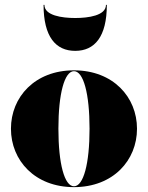

<svg xmlns="http://www.w3.org/2000/svg" viewBox="-20 -759 608 789"><path d="M162.5 -739H159C159 -608 209 -550 289 -550C369 -550 419 -608 419 -739H415.5C415.5 -695 343 -685 289 -685C235 -685 162.5 -695 162.5 -739ZM25 -230C25 -100 123 10 284 10C445 10 543 -100 543 -230C543 -360 445 -470 284 -470C123 -470 25 -360 25 -230ZM220 -230C220 -374 245 -466.5 284 -466.5C323 -466.5 348 -374 348 -230C348 -86 323 6.5 284 6.5C245 6.5 220 -86 220 -230Z"/></svg>

Font: Bodoni* 48pt Fatface
Style: Regular
Weight: 900
Version: Version 2.3